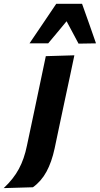

<svg xmlns="http://www.w3.org/2000/svg" viewBox="-124 -795 526 1012"><path d="M-104.5 196.5Q-53.5 149 -24.8 95.8Q4 42.5 18 -27.5L58 -216L68.5 -266Q84 -340.5 95.2 -393Q106.5 -445.5 117.5 -499L268 -503.5Q256.5 -448.5 245.2 -395.2Q234 -342 217.5 -266Q201.5 -191 189 -131.8Q176.5 -72.5 164 -13Q148.5 59.5 120.8 110.2Q93 161 49.5 192ZM31.5 -566.5Q67.5 -619.5 102.5 -671.2Q137.5 -723 172.5 -775H308.5Q327 -723.5 345.5 -671Q364 -618.5 382 -566.5L290 -565Q274.5 -594 258.8 -623.5Q243 -653 227 -683Q202.5 -653.5 178.2 -624.2Q154 -595 130 -566.5Z"/></svg>

Font: Commissioner
Style: Bold Italic
Weight: 700
Italic angle: -12°
Designer: Kostas Bartsokas
Foundry: Kostas Bartsokas
Version: Version 1.000; ttfautohint (v1.8.3)